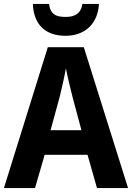

<svg xmlns="http://www.w3.org/2000/svg" viewBox="-20 -956 671 976"><path d="M483 -936H399C391 -885 358 -870 314 -870C263 -870 237 -883 229 -936H147C151 -833 209 -774 313 -774C414 -774 478 -838 483 -936ZM473 0H631L406 -716H223L0 0H158L207 -169H425ZM349 -462 394 -294H237L283 -462C293 -503 308 -567 315 -609C322 -570 340 -498 349 -462Z"/></svg>

Font: Noto Sans Khmer SemiCondensed
Style: Bold
Weight: 700
Width: 4
Designer: Danh Hong and the Monotype Design Team
Foundry: Monotype Imaging Inc.
Version: Version 2.004